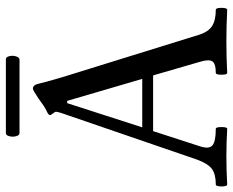

<svg xmlns="http://www.w3.org/2000/svg" viewBox="-94 -722 816 673"><g transform="rotate(-90 314.5 -385.0)"><path d="M185.1 -725.1Q177.2 -725.1 174.1 -737.1Q170.9 -749 174.1 -761Q177.2 -772.9 185.1 -772.9H443.8Q451.7 -772.9 454.6 -761Q457.5 -749 453.9 -737.1Q450.2 -725.1 441.9 -725.1ZM4.9 2.9Q-2 2.9 -2 -17.1Q-2 -37.1 4.9 -37.1Q40.5 -37.1 59.1 -50.5Q77.6 -64 91.8 -102.1L255.9 -580.1Q259.8 -593.8 259.8 -597.2Q259.8 -600.6 253.9 -607.9Q248 -615.2 248 -618.2Q248 -624 264.2 -630.9Q280.8 -639.2 307.1 -659.2Q335.4 -678.2 340.8 -678.2Q354.5 -678.2 358.9 -654.8Q361.3 -642.1 380.9 -575.2L529.8 -95.2Q540 -63 560.5 -50Q581.1 -37.1 617.2 -37.1Q624 -37.1 624 -17.1Q624 2.9 617.2 2.9Q561.5 0 505.9 0Q450.2 0 396 2.9Q389.6 2.9 389.6 -17.1Q389.6 -37.1 396 -37.1Q429.2 -37.1 436.8 -49.8Q444.3 -62.5 434.1 -95.2L387.2 -256.8H191.9L139.2 -94.2Q127.9 -61 141.6 -49.1Q155.3 -37.1 200.2 -37.1Q206.1 -37.1 206.1 -17.1Q206.1 2.9 200.2 2.9Q150.4 0 103 0Q54.7 0 4.9 2.9ZM205.1 -294.9H375L297.9 -558.1H290Z"/></g></svg>

Font: Junicode SmCond Medium
Style: Regular
Weight: 500
Width: 4
Designer: Peter S. Baker
Version: Version 2.206